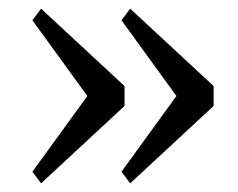

<svg xmlns="http://www.w3.org/2000/svg" viewBox="-20 -507 550 444"><path d="M55 -110 182 -285 55 -460 75 -487 268 -308V-262L75 -83ZM261 -110 388 -285 261 -460 281 -487 474 -308V-262L281 -83Z"/></svg>

Font: IBM Plex Serif
Style: Regular
Weight: 400
Designer: Mike Abbink, Paul van der Laan, Pieter van Rosmalen
Foundry: Bold Monday
Version: Version 3.001